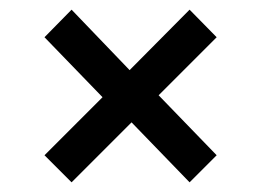

<svg xmlns="http://www.w3.org/2000/svg" viewBox="-20 -506 540 397"><path d="M372 -129 252 -253 128 -129 72 -185 192 -305 72 -429 128 -486 248 -361 372 -486 428 -429 308 -309 428 -185Z"/></svg>

Font: Trujillo
Style: Regular
Weight: 400
Designer: Fira Sans original fonts by bBox Type GmbH, Carrois Corporate GbR, & Edenspiekermann AG / Changes by Cristiano Sobral
Foundry: Fira Sans original fonts by bBox Type GmbH, Carrois Corporate GbR, & Edenspiekermann AG / Changes by Cristiano Sobral
Version: Version 4.301;October 17, 2021;FontCreator 14.0.0.2814 64-bi